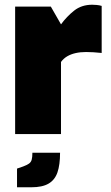

<svg xmlns="http://www.w3.org/2000/svg" viewBox="-20 -567 470 812"><path d="M44 0V-539H195L238 -464Q262 -497 293.5 -522Q325 -547 370 -547Q378 -547 389 -546Q400 -545 410 -542V-343Q393 -345 375.5 -346Q358 -347 344 -347Q320 -347 300 -342.5Q280 -338 264.5 -329Q249 -320 238 -305V0ZM52 225V146L78 137Q94 131 102.5 125Q111 119 114 108.5Q117 98 117 79H234Q234 130 223 162Q212 194 185.5 209.5Q159 225 113 225Z"/></svg>

Font: Exo Thin Black
Style: Regular
Weight: 900
Version: Version 2.000